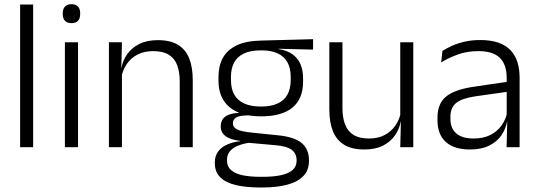

<svg xmlns="http://www.w3.org/2000/svg" viewBox="-20 -684 2497 892"><path d="M73.5 0V-663H134V0Z M281.5 0V-487.5H342.5V0ZM312 -576.5Q292 -576.5 281.8 -587.5Q271.5 -598.5 271.5 -619V-622.5Q271.5 -642.5 281.8 -653.5Q292 -664.5 312 -664.5Q332.5 -664.5 342.5 -653.5Q352.5 -642.5 352.5 -622.5V-619Q352.5 -598.5 342.5 -587.5Q332.5 -576.5 312 -576.5Z M815 0V-306Q815 -349.5 803.2 -381Q791.5 -412.5 764.5 -429.5Q737.5 -446.5 692 -446.5Q650 -446.5 619 -430.5Q588 -414.5 569 -386.5Q550 -358.5 543 -322.5L530.5 -367.5H544Q550.5 -403.5 571.2 -432.8Q592 -462 627.2 -479.8Q662.5 -497.5 713 -497.5Q772 -497.5 807.5 -475.5Q843 -453.5 859.2 -412.2Q875.5 -371 875.5 -312V0ZM486 0V-487.5H546.5L543.5 -367L546.5 -364V0Z M1193.5 -143.5Q1097.5 -143.5 1046.2 -186.2Q995 -229 995 -310V-327Q995 -377 1014.8 -414Q1034.5 -451 1078 -472.5Q1121.5 -494 1192 -495.5L1434.5 -502V-453.5L1274.5 -457.5V-456Q1315 -449.5 1340 -431Q1365 -412.5 1376.5 -384.5Q1388 -356.5 1388 -320.5V-303.5Q1388 -225 1338.8 -184.2Q1289.5 -143.5 1193.5 -143.5ZM1190.5 137.5H1201Q1249 137.5 1284 130.2Q1319 123 1338.5 106.5Q1358 90 1358 62.5V61Q1358 29.5 1335.5 12.2Q1313 -5 1259 -9.5L1124 -21.5L1145 -22Q1112.5 -17.5 1087.8 -8Q1063 1.5 1048.8 18Q1034.5 34.5 1034.5 59.5V60.5Q1034.5 89.5 1054 106.5Q1073.5 123.5 1108.5 130.5Q1143.5 137.5 1190.5 137.5ZM1187 187Q1123.5 187 1076.5 176Q1029.5 165 1003.8 140.2Q978 115.5 978 73.5V71.5Q978 40 993.8 19.2Q1009.5 -1.5 1036.5 -13Q1063.5 -24.5 1095.5 -28L1095 -29.5Q1048.5 -35.5 1027 -52.2Q1005.5 -69 1005.5 -97V-97.5Q1005.5 -116 1014.2 -129.5Q1023 -143 1041.5 -150.5Q1060 -158 1089.5 -159.5V-168.5L1170 -147L1132 -148Q1092.5 -147.5 1077.2 -138.2Q1062 -129 1062 -111.5V-111Q1062 -92 1082.5 -82.2Q1103 -72.5 1153.5 -67.5L1271 -55.5Q1347 -48 1381.2 -19.8Q1415.5 8.5 1415.5 61V63Q1415.5 107 1389 134.2Q1362.5 161.5 1314 174.2Q1265.5 187 1200 187ZM1193 -189Q1238.5 -189 1269 -202.8Q1299.5 -216.5 1315 -244Q1330.5 -271.5 1330.5 -311V-328.5Q1330.5 -367.5 1315.2 -394.8Q1300 -422 1270.2 -436Q1240.5 -450 1195.5 -450H1192Q1142.5 -450 1111.8 -434.8Q1081 -419.5 1067 -392Q1053 -364.5 1053 -328V-311.5Q1053 -271.5 1068.5 -244.2Q1084 -217 1115 -203Q1146 -189 1193 -189Z M1571 -487.5V-181.5Q1571 -138.5 1582.8 -106.8Q1594.5 -75 1621.5 -57.8Q1648.5 -40.5 1694 -40.5Q1736.5 -40.5 1767.2 -56.8Q1798 -73 1817.2 -101.2Q1836.5 -129.5 1843 -164.5L1855.5 -120H1842Q1835.5 -84.5 1814.8 -54.8Q1794 -25 1758.8 -7.2Q1723.5 10.5 1673 10.5Q1614.5 10.5 1578.8 -11.5Q1543 -33.5 1526.5 -75Q1510 -116.5 1510 -175.5V-487.5ZM1900 -487.5V0H1839.5L1842.5 -120.5L1839.5 -123.5V-487.5Z M2333.5 0 2336.5 -121.5 2334 -131V-288.5V-321Q2334 -384 2302.2 -415.2Q2270.5 -446.5 2202.5 -446.5Q2149.5 -446.5 2106 -430.5Q2062.5 -414.5 2029.5 -394L2035.5 -447.5Q2053.5 -459 2079 -470.8Q2104.5 -482.5 2137.8 -490.2Q2171 -498 2211 -498Q2260 -498 2294.8 -486Q2329.5 -474 2351.5 -451Q2373.5 -428 2383.8 -395.5Q2394 -363 2394 -322.5V0ZM2162.5 10.5Q2090 10.5 2051.2 -24.5Q2012.5 -59.5 2012.5 -125V-138Q2012.5 -202.5 2052.2 -235.2Q2092 -268 2181 -281L2344 -305L2347 -259L2188.5 -236.5Q2126.5 -227.5 2099.5 -205.8Q2072.5 -184 2072.5 -141.5V-132.5Q2072.5 -87.5 2100 -64Q2127.5 -40.5 2180.5 -40.5Q2226 -40.5 2258.2 -57Q2290.5 -73.5 2310.2 -101.2Q2330 -129 2336.5 -163.5L2348.5 -120.5H2336Q2330 -86 2309.8 -56Q2289.5 -26 2253.2 -7.8Q2217 10.5 2162.5 10.5Z"/></svg>

Font: Anek Bangla Light
Style: Regular
Weight: 300
Designer: Sulekha Rajkumar (Bangla), Yesha Goshar (Latin)
Foundry: Ek Type
Version: Version 1.003